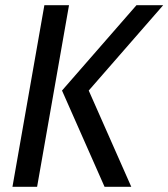

<svg xmlns="http://www.w3.org/2000/svg" viewBox="-20 -720 649 740"><path d="M486 0H383L219 -371L506 -700H609L322 -371ZM123 0H28L151 -700H246Z"/></svg>

Font: Cabin
Style: Italic
Weight: 400
Designer: Pablo Impallari
Foundry: Pablo Impallari. www.impallari.com Igino Marini. www.ikern.com
Version: Version 1.005